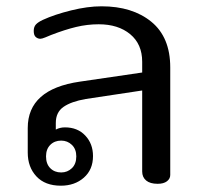

<svg xmlns="http://www.w3.org/2000/svg" viewBox="-20 -580 640 609"><path d="M68 -96V-174Q68 -297 233 -321L431 -350V-384Q431 -440 393 -471.5Q355 -503 293 -503Q257 -503 221.5 -494.5Q186 -486 142 -469Q135 -466 124 -461.5Q113 -457 108 -457Q100 -457 93.5 -462.5Q87 -468 87 -482Q87 -495 94 -502.5Q101 -510 116 -517Q153 -534 205.5 -547Q258 -560 302 -560Q400 -560 460 -511Q520 -462 520 -366V-25Q520 -13 509.5 -5Q499 3 480 3Q456 3 443.5 -7.5Q431 -18 431 -36V-293L252 -266Q206 -258 181.5 -241Q157 -224 157 -190V-169Q170 -176 186 -176Q226 -176 250.5 -150Q275 -124 275 -85Q275 -42 246 -16.5Q217 9 173 9Q123 9 95.5 -20.5Q68 -50 68 -96ZM222 -84Q222 -107 208 -120.5Q194 -134 174 -134Q153 -134 139.5 -120.5Q126 -107 126 -84Q126 -60 139.5 -46.5Q153 -33 174 -33Q194 -33 208 -46.5Q222 -60 222 -84Z"/></svg>

Font: Maitree Medium
Style: Regular
Weight: 500
Designer: CadsonDemak Team
Foundry: CadsonDemak
Version: Version 1.010